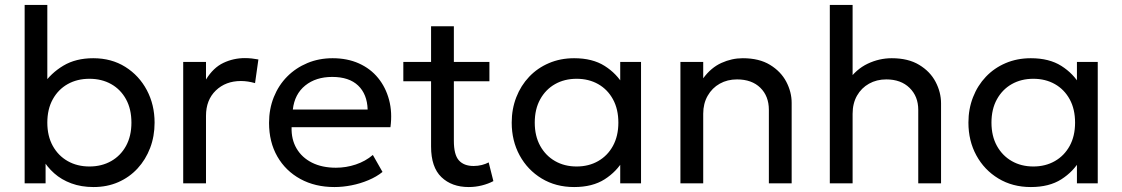

<svg xmlns="http://www.w3.org/2000/svg" viewBox="-20 -740 4530 775"><path d="M357.5 15Q308 15 268 0.2Q228 -14.5 198.8 -40.5Q169.5 -66.5 150.5 -100L164 -120V0H79.5V-720H171V-376.5L153 -397Q185.5 -445 235.8 -475Q286 -505 356.5 -505Q430 -505 485.8 -470Q541.5 -435 572.8 -376Q604 -317 604 -245Q604 -190 586 -142.8Q568 -95.5 535.2 -60Q502.5 -24.5 457.5 -4.8Q412.5 15 357.5 15ZM341 -68Q390.5 -68 428.8 -89.8Q467 -111.5 488.8 -151.2Q510.5 -191 510.5 -245Q510.5 -299.5 488.8 -339.2Q467 -379 428.8 -400.5Q390.5 -422 341 -422Q291.5 -422 253.2 -400.5Q215 -379 193 -339.2Q171 -299.5 171 -245Q171 -191 193 -151.2Q215 -111.5 253.2 -89.8Q291.5 -68 341 -68Z M719.5 0V-490H811.5V-419Q841 -467 881.8 -486.2Q922.5 -505.5 968.5 -505.5Q983 -505.5 996.5 -504Q1010 -502.5 1023 -500L1009.5 -404.5Q995.5 -408.5 981 -410.8Q966.5 -413 952.5 -413Q891 -413 851.2 -374.8Q811.5 -336.5 811.5 -272.5V0Z M1330 15Q1252 15 1192.5 -17.5Q1133 -50 1099.5 -108.2Q1066 -166.5 1066 -244Q1066 -300 1085.2 -348Q1104.5 -396 1139.2 -431Q1174 -466 1220.8 -485.5Q1267.5 -505 1322.5 -505Q1382 -505 1428.8 -484Q1475.5 -463 1506.2 -425.2Q1537 -387.5 1550.5 -336.8Q1564 -286 1556 -226.5H1157Q1155.5 -177.5 1177 -140.8Q1198.5 -104 1239.2 -83.5Q1280 -63 1336 -63Q1377 -63 1416 -76Q1455 -89 1485 -114.5L1524 -46Q1500 -26.5 1467.2 -12.8Q1434.5 1 1399 8Q1363.5 15 1330 15ZM1162 -298H1464Q1462 -360 1425.5 -394.8Q1389 -429.5 1321 -429.5Q1255 -429.5 1212 -394.8Q1169 -360 1162 -298Z M1872 15Q1803.5 15 1761.8 -25Q1720 -65 1720 -148.5V-634H1812V-490H1955.5V-412H1812V-171.5Q1812 -115.5 1832.2 -92.8Q1852.5 -70 1891.5 -70Q1909 -70 1924.8 -74Q1940.5 -78 1952.5 -84.5L1971.5 -9Q1951 2 1925 8.5Q1899 15 1872 15ZM1608 -412V-490H1734V-412Z M2297.5 15Q2223.5 15 2166.5 -19.5Q2109.5 -54 2077.5 -112.8Q2045.5 -171.5 2045.5 -245Q2045.5 -300 2064 -347.5Q2082.5 -395 2116 -430.2Q2149.5 -465.5 2195.8 -485.2Q2242 -505 2297.5 -505Q2371.5 -505 2420.5 -474Q2469.5 -443 2497 -395L2483.5 -375V-490H2567.5V0H2483.5V-115L2497 -95.5Q2469.5 -47.5 2420.5 -16.2Q2371.5 15 2297.5 15ZM2307.5 -68Q2356.5 -68 2394.5 -89.8Q2432.5 -111.5 2454.2 -151.2Q2476 -191 2476 -245Q2476 -299.5 2454.2 -339.2Q2432.5 -379 2394.5 -400.5Q2356.5 -422 2307.5 -422Q2258.5 -422 2220.5 -400.5Q2182.5 -379 2160.5 -339.2Q2138.5 -299.5 2138.5 -245Q2138.5 -191 2160.5 -151.2Q2182.5 -111.5 2220.5 -89.8Q2258.5 -68 2307.5 -68Z M2726.5 0V-490H2818.5V-424Q2850 -467 2892 -486Q2934 -505 2978 -505Q3044.5 -505 3088.2 -478.2Q3132 -451.5 3153.8 -410Q3175.5 -368.5 3175.5 -325V0H3083.5V-296.5Q3083.5 -352 3049 -385.8Q3014.5 -419.5 2955 -419.5Q2916 -419.5 2885.2 -402.2Q2854.5 -385 2836.5 -353.5Q2818.5 -322 2818.5 -281V0Z M3329.5 0V-720H3421.5V-393.5L3402.5 -413Q3435.5 -460.5 3482.2 -482.8Q3529 -505 3579.5 -505Q3646 -505 3690.2 -478.2Q3734.5 -451.5 3756.5 -409.5Q3778.5 -367.5 3778.5 -323V0H3686.5V-296.5Q3686.5 -351 3651.5 -385.2Q3616.5 -419.5 3557.5 -419.5Q3518.5 -419.5 3487.8 -402.2Q3457 -385 3439.2 -353.8Q3421.5 -322.5 3421.5 -280.5V0Z M4141 15Q4067 15 4010 -19.5Q3953 -54 3921 -112.8Q3889 -171.5 3889 -245Q3889 -300 3907.5 -347.5Q3926 -395 3959.5 -430.2Q3993 -465.5 4039.2 -485.2Q4085.5 -505 4141 -505Q4215 -505 4264 -474Q4313 -443 4340.5 -395L4327 -375V-490H4411V0H4327V-115L4340.5 -95.5Q4313 -47.5 4264 -16.2Q4215 15 4141 15ZM4151 -68Q4200 -68 4238 -89.8Q4276 -111.5 4297.8 -151.2Q4319.5 -191 4319.5 -245Q4319.5 -299.5 4297.8 -339.2Q4276 -379 4238 -400.5Q4200 -422 4151 -422Q4102 -422 4064 -400.5Q4026 -379 4004 -339.2Q3982 -299.5 3982 -245Q3982 -191 4004 -151.2Q4026 -111.5 4064 -89.8Q4102 -68 4151 -68Z"/></svg>

Font: Geologica Cursive Light
Style: Regular
Weight: 300
Designer: Sindre Bremnes, Frode Helland
Foundry: Monokrom Skriftforlag AS
Version: Version 1.010;gftools[0.9.28]